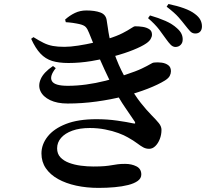

<svg xmlns="http://www.w3.org/2000/svg" viewBox="-20 -863 1040 949"><path d="M800.9 -669.9Q787.1 -690.1 766.9 -716.6Q746.7 -743.1 711.8 -773.3L721.4 -786.7Q763.8 -774.6 797.8 -759.6Q831.8 -744.7 854.7 -723.6Q871 -709.2 877.3 -695.1Q883.6 -681 882.9 -666.7Q882.9 -651.3 872.8 -641.1Q862.7 -630.8 846.4 -630.8Q833.9 -631.5 823.7 -641.8Q813.5 -652.1 800.9 -669.9ZM895.2 -738.1Q881.5 -755.9 862.4 -777.8Q843.2 -799.7 803.6 -829.9L812.5 -843.1Q855.4 -834.4 888.9 -822.3Q922.5 -810.2 942.9 -794.5Q962.4 -780.1 970.3 -764.9Q978.2 -749.7 978.2 -732.5Q978.2 -716.4 969.6 -706.9Q960.9 -697.4 945.4 -697.4Q930.4 -697.4 920.2 -708.2Q910 -719.1 895.2 -738.1ZM145.3 -679.5 134 -671.2Q155.4 -624.1 180 -598.1Q204.6 -572 237.6 -561.8Q270.7 -551.6 318.6 -551.6Q373.6 -551.6 431.6 -561.1Q489.6 -570.5 543.4 -585Q597.2 -599.4 639 -616.4Q680.8 -633.3 702.7 -648.4Q717.8 -658.7 724.5 -670.1Q731.2 -681.4 731.2 -691.8Q731.2 -709.7 718.3 -718.3Q705.3 -727 686.4 -730.1Q667.4 -733.1 647.7 -733.1Q642.4 -733.1 627.7 -723.2Q613.1 -713.3 585.8 -699.2Q558.5 -685 513.3 -670.9Q484.8 -661.7 445.4 -652.7Q405.9 -643.6 366.7 -637.6Q327.5 -631.5 298.7 -631.5Q265 -631.5 241 -635.9Q216.9 -640.4 195.2 -651.2Q173.4 -662 145.3 -679.5ZM255.6 -526.2 242 -536.7Q195.7 -505.3 181.5 -472.7Q167.2 -440.1 180 -412.5Q192.8 -384.9 227.7 -368.1Q262.6 -351.3 314.2 -351.3Q386 -351.3 457 -361.1Q528 -370.8 592.7 -387.3Q657.4 -403.8 709.6 -424.2Q761.9 -444.5 795.5 -465.3Q813.3 -476.7 819.1 -488.2Q824.9 -499.6 824.9 -511Q824.9 -530.9 811.8 -540.7Q798.7 -550.6 779.3 -553.3Q759.9 -556 740.4 -553.8Q735.8 -553.8 722.8 -546Q709.8 -538.1 681.5 -524.5Q653.2 -510.9 600 -493.4Q550.6 -476.1 501.5 -463.8Q452.3 -451.5 405.8 -445.2Q359.2 -438.9 315 -438.9Q249.8 -438.9 236.6 -462.3Q223.3 -485.7 255.6 -526.2ZM456.4 -273.9Q366.4 -273.9 306.1 -250.4Q245.9 -226.8 215.4 -188Q184.9 -149.2 184.9 -104.4Q184.9 -63 206.6 -31.3Q228.3 0.4 266.9 21.9Q305.4 43.4 356.9 54.6Q408.4 65.7 467.2 65.7Q507.9 65.7 545.9 62.3Q583.8 59 613.5 51.4Q643.3 43.9 660.8 31.2Q678.4 18.5 678.4 -0.5Q678.4 -28.5 654.5 -40.7Q630.6 -53 598.5 -53Q577 -53 562.3 -51.1Q547.6 -49.2 532.7 -46.5Q517.9 -43.8 497.1 -41.9Q476.2 -40 442.2 -40Q411.5 -40 379.9 -44.1Q348.2 -48.2 321.6 -58.1Q294.9 -68 278.6 -85.4Q262.3 -102.8 262.3 -129.9Q262.3 -159 281.9 -181.6Q301.5 -204.2 337.6 -217.2Q373.7 -230.3 424 -230.3Q463.8 -230.3 500 -223.1Q536.3 -216 565.2 -205.3Q594.2 -194.5 611.7 -184.1Q641.1 -167.6 658.1 -154.6Q675.1 -141.6 688.2 -134.6Q701.4 -127.5 717.2 -127.5Q734 -127.5 747.7 -140.9Q761.4 -154.2 769.8 -175.7Q778.2 -197.1 778.2 -221.3Q778.2 -238 765.2 -254.2Q752.3 -270.3 729.1 -293.6Q705.9 -316.8 676.1 -354.2Q646.2 -391.6 612.5 -451.9Q594.1 -486.3 580.2 -514.5Q566.3 -542.8 555 -572.1Q543.7 -601.4 531.6 -637.7Q525.3 -657.4 520.5 -680.9Q515.8 -704.4 512.9 -726.5Q509.9 -748.6 507.4 -762.3Q503.7 -791 476.3 -801.2Q448.9 -811.3 406.8 -811.3Q376.1 -811.3 350.2 -798.9Q324.4 -786.5 301.9 -766.3L305.2 -753.3Q322.7 -752.4 340.5 -749.8Q358.3 -747.1 371.3 -744.2Q394.3 -739.1 403.2 -730Q412.2 -720.9 420.1 -700.5Q435.9 -660.6 455.7 -612.7Q475.5 -564.8 497 -518.3Q518.4 -471.7 537.4 -435.4Q569.6 -373.1 599.8 -329.8Q630 -286.5 645.7 -262.4Q649.2 -256.1 648 -253.6Q646.8 -251.1 637.2 -253.4Q609 -259.7 559.5 -266.8Q509.9 -273.9 456.4 -273.9Z"/></svg>

Font: Early Summer Mincho VF
Style: Regular
Weight: 250
Designer: GuiWonder
Version: Version 1.002